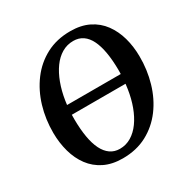

<svg xmlns="http://www.w3.org/2000/svg" viewBox="-170 -908 1056 1073"><g transform="rotate(-30 358.0 -371.5)"><path d="M129.5 -344 131 -404.5H587L585 -344ZM322 10Q253.5 10 203.2 -15Q153 -40 120.5 -83.8Q88 -127.5 72 -185Q56 -242.5 55.5 -307Q55 -395.5 79 -475.5Q103 -555.5 149.8 -618Q196.5 -680.5 264.8 -716.8Q333 -753 421 -753Q490 -753 540.2 -728Q590.5 -703 622.8 -659Q655 -615 670.8 -558.5Q686.5 -502 687 -439Q688 -350.5 664.2 -269.5Q640.5 -188.5 593.8 -125.8Q547 -63 478.8 -26.5Q410.5 10 322 10ZM334.5 -44.5Q374.5 -44.5 408 -64.8Q441.5 -85 467.5 -121Q493.5 -157 511.5 -205.5Q529.5 -254 538.2 -311.2Q547 -368.5 547 -431Q546.5 -494 538 -543.5Q529.5 -593 512.8 -627.2Q496 -661.5 470 -679.5Q444 -697.5 408 -697.5Q368 -697.5 334.2 -677.5Q300.5 -657.5 274.8 -621.8Q249 -586 231 -537.8Q213 -489.5 204 -432.8Q195 -376 195.5 -315Q196 -250.5 204.5 -200.5Q213 -150.5 230.2 -115.8Q247.5 -81 273.5 -62.8Q299.5 -44.5 334.5 -44.5Z"/></g></svg>

Font: Merriweather 20pt SemiBold
Style: Italic
Weight: 600
Italic angle: -7.8°
Version: Version 2.101